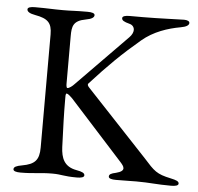

<svg xmlns="http://www.w3.org/2000/svg" viewBox="-49 -705 786 761"><g transform="rotate(5 344.0 -325.0)"><path d="M60 5C114 5 137 -2 186 -2C224 -2 230 5 284 5C301 5 313 2 313 -6C313 -15 303 -20 280 -24C230 -33 218 -67 216 -110C213 -190 211 -239 211 -302C211 -309 210 -323 215 -323C220 -323 230 -314 238 -306L450 -72C458 -63 465 -55 465 -47C465 -39 457 -32 437 -27C418 -23 410 -19 410 -10C410 -2 422 1 439 1C484 1 495 0 520 0C575 0 600 5 659 5C676 5 688 2 688 -6C688 -15 678 -19 655 -24C598 -36 588 -47 545 -95L303 -353C296 -360 293 -366 298 -371C368 -448 418 -497 490 -558C536 -597 592 -615 642 -624C665 -628 675 -635 675 -644C675 -651 666 -655 653 -655C640 -655 548 -651 491 -651H437C420 -651 408 -648 408 -640C408 -631 416 -626 439 -620C451 -617 458 -608 458 -597C458 -588 453 -577 443 -567L243 -363C236 -355 223 -345 216 -345C211 -345 211 -359 211 -364V-551C211 -590 215 -613 265 -622C288 -626 298 -633 298 -642C298 -650 286 -653 269 -653C215 -653 210 -651 172 -651C128 -651 114 -653 60 -653C43 -653 31 -650 31 -642C31 -633 41 -626 64 -622C114 -613 131 -597 131 -551V-101C131 -51 114 -33 64 -24C41 -20 31 -15 31 -6C31 2 43 5 60 5Z"/></g></svg>

Font: Garamond-Math
Style: Regular
Weight: 400
Version: Version 2019-08-16